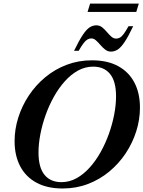

<svg xmlns="http://www.w3.org/2000/svg" viewBox="-20 -1060 816 1092"><path d="M199 -193Q199 -107.5 233 -65.8Q267 -24 329.5 -24Q374.5 -24 415 -46.2Q455.5 -68.5 490.2 -107.2Q525 -146 552.5 -195.2Q580 -244.5 599.5 -299.2Q619 -354 629.5 -408.8Q640 -463.5 640 -512Q640 -597.5 606 -639.2Q572 -681 510 -681Q464.5 -681 424 -658.8Q383.5 -636.5 348.8 -597.8Q314 -559 286.5 -509.8Q259 -460.5 239.5 -405.8Q220 -351 209.5 -296.2Q199 -241.5 199 -193ZM776 -448Q776 -380 755 -313.5Q734 -247 695 -188.2Q656 -129.5 601.5 -84.2Q547 -39 480 -13.5Q413 12 336 12Q248.5 12 187.5 -21Q126.5 -54 94.8 -114.5Q63 -175 63 -257Q63 -325 84 -391.5Q105 -458 144 -516.8Q183 -575.5 237.5 -620.8Q292 -666 359.2 -691.5Q426.5 -717 503 -717Q591 -717 651.8 -684Q712.5 -651 744.2 -590.8Q776 -530.5 776 -448ZM737.5 -911Q709 -851 687.8 -819.8Q666.5 -788.5 648.5 -777.5Q630.5 -766.5 611 -766.5Q593 -766.5 578.5 -777.8Q564 -789 551.2 -804Q538.5 -819 526 -830.2Q513.5 -841.5 499 -841.5Q488.5 -841.5 478 -835.8Q467.5 -830 455.8 -815Q444 -800 427.5 -771H401Q430.5 -831.5 451.5 -862.5Q472.5 -893.5 490.5 -904.8Q508.5 -916 528 -916Q546.5 -916 560.8 -904.8Q575 -893.5 587.5 -878.5Q600 -863.5 612.8 -852Q625.5 -840.5 641 -840.5Q652 -840.5 662.2 -846.2Q672.5 -852 684 -867.5Q695.5 -883 711 -911ZM478 -992 492.5 -1039.5H769.5L755 -992Z"/></svg>

Font: Newsreader 60pt SemiBold
Style: Italic
Weight: 600
Italic angle: -17°
Designer: Hugues Gentile
Foundry: Production Type
Version: Version 1.003